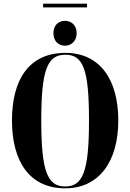

<svg xmlns="http://www.w3.org/2000/svg" viewBox="-20 -1012 707 1042"><path d="M214 -972H452V-992H214ZM333 -764C363 -764 396 -785 396 -832C396 -879 363 -899 333 -899C301 -899 270 -879 270 -832C270 -785 301 -764 333 -764ZM334 10C518 10 622 -136 622 -358C622 -583 520 -725 335 -725C139 -725 45 -582 45 -359C45 -137 139 10 334 10ZM334 0C237 0 204 -83 204 -358C204 -634 237 -715 335 -715C432 -715 463 -634 463 -358C463 -82 430 0 334 0Z"/></svg>

Font: Noto Serif Display Condensed Extra
Style: Regular
Weight: 800
Width: 3
Designer: Monotype Design Team
Foundry: Monotype Imaging Inc.
Version: Version 1.900